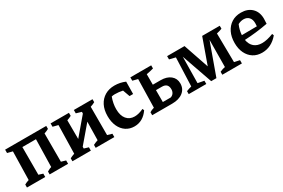

<svg xmlns="http://www.w3.org/2000/svg" viewBox="66 -1313 3158 2139"><g transform="rotate(-30 1645.5 -243.5)"><path d="M28 0V-38Q41 -45 55 -51.5Q69 -58 86 -63L94 -427L28 -444V-487H557V-449Q544 -442 529.5 -435.5Q515 -429 499 -424V-60L557 -43V0H320V-37Q332 -43 345 -50.5Q358 -58 376 -63L384 -416H209V-60L263 -43V0Z M613 0V-38Q627 -45 640.5 -51.5Q654 -58 672 -63L680 -427L613 -444V-487H849V-448Q836 -441 822 -435Q808 -429 792 -424L793 -183L979 -402L980 -424L912 -444V-487H1152V-449Q1128 -435 1093 -424V-60L1152 -43V0H912V-38Q927 -46 942.5 -52Q958 -58 973 -63L977 -299L793 -83V-60L850 -43V0Z M1408 10Q1347 10 1300.5 -21Q1254 -52 1228.5 -108Q1203 -164 1203 -239Q1203 -319 1232.5 -376.5Q1262 -434 1315 -465.5Q1368 -497 1439 -497Q1510 -497 1575 -469L1573 -311H1527L1495 -400Q1447 -411 1394 -411Q1373 -411 1353 -406Q1325 -331 1325 -259Q1325 -175 1363 -130Q1401 -85 1465 -85Q1517 -85 1580 -115L1589 -93Q1518 10 1408 10Z M1639 0V-38Q1661 -53 1697 -63L1705 -427L1639 -444V-487H1907V-447Q1866 -435 1815 -426V-291H1915Q1994 -291 2041 -253Q2088 -215 2088 -151Q2088 -81 2036 -40.5Q1984 0 1896 0ZM1815 -68H1917Q1943 -77 1956 -97.5Q1969 -118 1969 -144Q1969 -221 1892 -221H1815Z M2724 -57 2793 -42V0H2541V-38Q2558 -46 2578 -52.5Q2598 -59 2609 -60L2612 -408L2465 0H2398L2260 -394L2255 -57L2335 -42V0H2109V-38Q2126 -45 2142.5 -50.5Q2159 -56 2176 -60L2190 -426L2112 -445V-487H2336L2447 -162L2563 -487H2789V-449Q2759 -437 2719 -428Z M3051 10Q2986 10 2938 -20.5Q2890 -51 2863 -106.5Q2836 -162 2836 -237Q2836 -315 2864.5 -373Q2893 -431 2944 -463.5Q2995 -496 3065 -496Q3152 -496 3203.5 -445.5Q3255 -395 3255 -309L3252 -245Q3169 -230 3099.5 -222Q3030 -214 2953 -210Q2964 -148 3002.5 -115.5Q3041 -83 3103 -83Q3166 -83 3249 -116L3257 -93Q3170 10 3051 10ZM2981 -398Q2954 -338 2950 -273L3144 -275L3146 -315Q3146 -363 3121 -390Q3096 -417 3053 -417Q3018 -417 2981 -398Z"/></g></svg>

Font: Piazzolla SemiBold
Style: Regular
Weight: 600
Designer: Juan Pablo del Peral
Foundry: Huerta Tipografica
Version: Version 1.330